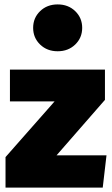

<svg xmlns="http://www.w3.org/2000/svg" viewBox="-20 -849 507 869"><path d="M455 -397 236 -146H462L445 0H5V-138L227 -390H25V-534H455ZM352 -723Q352 -678 320.5 -647.5Q289 -617 241 -617Q193 -617 161.5 -647.5Q130 -678 130 -723Q130 -768 161.5 -798.5Q193 -829 241 -829Q289 -829 320.5 -798.5Q352 -768 352 -723Z"/></svg>

Font: FiraGO Heavy
Style: Regular
Weight: 900
Designer: bBox Type
Foundry: bBox Type GmbH
Version: Version 1.001